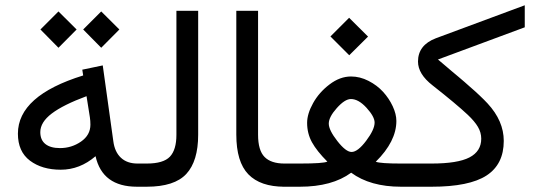

<svg xmlns="http://www.w3.org/2000/svg" viewBox="-20 -708 2040 728"><path d="M295.4 -596.2 363.8 -664.6 432.6 -596.2 363.8 -526.9ZM133.3 -596.2 201.7 -664.6 270.5 -596.2 201.7 -526.9ZM47.9 -201.2Q47.9 -345.2 295.4 -421.9L292 -443.8L369.6 -460L409.7 -172.4Q415 -131.8 438.5 -109.9Q461.9 -87.9 501.5 -87.9H516.6V0H499.5Q368.2 0 342.3 -115.7Q282.7 -64.5 210.4 -64.5Q139.2 -64.5 93.5 -98.9Q47.9 -133.3 47.9 -201.2ZM308.1 -343.3Q219.7 -310.5 176.3 -277.6Q132.8 -244.6 132.8 -207Q132.8 -177.2 152.1 -161.9Q171.4 -146.5 207.5 -146.5Q251.5 -146.5 287.1 -171.1Q322.8 -195.8 322.8 -235.4Q322.8 -250 320.8 -263.2Z M497.1 0V-87.9H536.6Q599.6 -87.9 624.3 -114Q648.9 -140.1 648.9 -196.8V-667H731.4V-197.3Q731.4 -97.2 686.5 -48.6Q641.6 0 536.1 0Z M1070.8 0H1058.6Q967.3 0 921.6 -47.1Q876 -94.2 876 -197.8V-667H958.5V-197.3Q958.5 -137.7 983.2 -112.8Q1007.8 -87.9 1058.6 -87.9H1070.8Z M1232.9 -569.8 1303.7 -640.6 1375.5 -569.3 1304.2 -498.5ZM1310.5 -332.5Q1287.6 -332.5 1257.1 -298.3Q1226.6 -264.2 1226.6 -239.3Q1226.6 -214.8 1259 -173.3Q1291.5 -131.8 1313 -131.8Q1336.4 -131.8 1368.4 -174.3Q1400.4 -216.8 1400.4 -243.2Q1400.4 -265.6 1369.9 -299.1Q1339.4 -332.5 1310.5 -332.5ZM1404.8 -94.7Q1422.9 -87.9 1499.5 -87.9H1545.4V0H1500.5Q1383.8 0 1311.5 -53.2Q1239.3 0 1116.7 0H1051.3V-87.9H1116.7Q1206.1 -87.9 1221.2 -95.2Q1181.2 -135.3 1162.8 -168.7Q1144.5 -202.1 1144.5 -242.2Q1144.5 -276.4 1167.2 -317.1Q1189.9 -357.9 1229.5 -387.9Q1269 -418 1311 -418Q1344.7 -418 1377.2 -401.4Q1409.7 -384.8 1432.4 -359.9Q1455.1 -335 1469 -305.2Q1482.9 -275.4 1482.9 -249.5Q1482.9 -171.9 1404.8 -94.7Z M1640.6 -482.4Q1648.9 -475.6 1667.5 -459.7Q1686 -443.8 1693.8 -437.3Q1701.7 -430.7 1717.5 -417.5Q1733.4 -404.3 1741 -397.5Q1748.5 -390.6 1761.2 -379.6Q1773.9 -368.7 1781.5 -361.8Q1789.1 -355 1798.3 -346.2Q1807.6 -337.4 1814.9 -330.1Q1822.3 -322.8 1828.6 -315.9Q1890.1 -249.5 1890.1 -173.8Q1890.1 -85 1824.7 -42.5Q1759.3 0 1616.7 0H1525.9V-87.9H1616.2Q1715.3 -87.9 1760 -111.1Q1804.7 -134.3 1804.7 -182.1Q1804.7 -205.6 1792.2 -226.8Q1779.8 -248 1753.4 -272.9Q1709.5 -314 1620.1 -384.3Q1564.9 -427.2 1564.9 -474.6Q1564.9 -537.1 1632.8 -563L1969.7 -688V-604.5Z"/></svg>

Font: Vazir FD-WOL
Style: FD-WOL
Weight: 400
Foundry: Based on Dejavu fonts, by Saber Rastikerdar
Version: Version 26.0.0